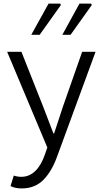

<svg xmlns="http://www.w3.org/2000/svg" viewBox="-20 -821 582 1075"><path d="M39 221 57 162Q78 169 99 169Q144 169 177.5 136.5Q211 104 231 45L245 5L20 -531H100L222 -223L279 -74H283Q290 -93 313 -165L332 -223L440 -531H515L301 52Q271 137 223.5 185.5Q176 234 101 234Q66 234 39 221ZM425 -801H490L494 -793L375 -626H329ZM252 -801H317L321 -793L202 -626H155Z"/></svg>

Font: Nebula Sans Book
Style: Regular
Weight: 400
Designer: Paul D. Hunt for Adobe (as Source Sans)
Foundry: Nebula Entertainment & Broadcasting LLC
Version: Version 1.010